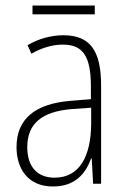

<svg xmlns="http://www.w3.org/2000/svg" viewBox="-20 -760 460 697"><path d="M324 -740H98V-708H324ZM210 -632C165 -632 119 -619 80 -596L94 -565C136 -589 174 -598 208 -598C279 -598 310 -559 310 -446V-400L237 -394C111 -384 40 -331 40 -226C40 -147 82 -83 172 -83C254 -83 291 -131 311 -185H313L318 -93H347V-450C347 -579 305 -632 210 -632ZM240 -364 311 -369V-311C310 -194 270 -115 178 -115C115 -115 79 -155 79 -226C79 -312 133 -355 240 -364Z"/></svg>

Font: Noto Sans Telugu UI Condensed ExtraLight
Style: Regular
Weight: 200
Width: 3
Designer: Jelle Bosma - Monotype Design Team
Foundry: Monotype Imaging Inc.
Version: Version 2.005